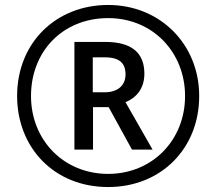

<svg xmlns="http://www.w3.org/2000/svg" viewBox="-20 -744 871 774"><path d="M416 10C628 10 783 -144 783 -357C783 -567 624 -724 416 -724C206 -724 49 -572 49 -357C49 -149 198 10 416 10ZM416 -43C237 -43 105 -179 105 -357C105 -537 233 -671 416 -671C596 -671 726 -533 726 -357C726 -177 592 -43 416 -43ZM280 -141H355V-312H418L512 -141H595L486 -332C529 -350 562 -386 562 -447C562 -532 510 -575 404 -575H280ZM402 -372H354V-513H401C459 -513 486 -492 486 -444C486 -399 454 -372 402 -372Z"/></svg>

Font: Noto Sans Sinhala SemiCondensed
Style: Regular
Weight: 400
Width: 4
Designer: Jelle Bosma - Monotype Design Team
Foundry: Monotype Imaging Inc.
Version: Version 2.006